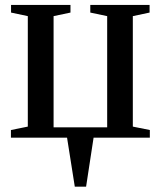

<svg xmlns="http://www.w3.org/2000/svg" viewBox="-20 -542 633 756"><path d="M274.5 193 244 0H23V-30L89.5 -43.5V-478.5L23.5 -492.5V-522.5H257.5V-492.5L191 -478.5V-40.5H402V-478.5L335.5 -492.5V-522.5H569V-492.5L503 -478.5V-43.5L570 -30V0H348.5L319 193Z"/></svg>

Font: Merriweather 96pt
Style: Regular
Weight: 400
Version: Version 2.100